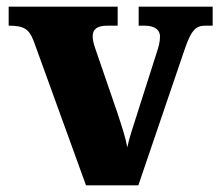

<svg xmlns="http://www.w3.org/2000/svg" viewBox="-20 -556 658 576"><path d="M81 -433 238 0H395L534 -408C553 -464 567 -479 595 -479H618V-536H396V-479H414C447 -479 460 -464 460 -447C460 -430 456 -416 450 -398L385 -194C377 -170 367 -139 362 -114C356 -146 345 -178 332 -218L267 -407C263 -419 258 -433 258 -447C258 -468 271 -479 302 -479H333V-536H6V-479C52 -479 67 -469 81 -433Z"/></svg>

Font: Noto Serif Malayalam ExtraBold
Style: Regular
Weight: 800
Designer: Indian type Foundry, Jelle Bosma, Monotype Design Team
Foundry: Monotype Imaging Inc.
Version: Version 2.104